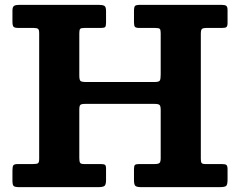

<svg xmlns="http://www.w3.org/2000/svg" viewBox="-20 -770 988 790"><path d="M306.3 -633.7Q306.3 -647.5 310 -651.2Q313.8 -655 326.8 -655H395.3Q408.8 -655 412.5 -658.7Q416.3 -662.5 416.3 -676.5V-725Q416.3 -742.2 409.1 -746.1Q402 -750 386.3 -750H58.8Q44.7 -750 38 -745.9Q31.2 -741.7 31.2 -726.5V-681.5Q31.2 -664.7 35.7 -659.9Q40.2 -655 56.3 -655H118Q131.7 -655 136.5 -651.2Q141.2 -647.5 141.2 -633.7V-116Q141.2 -100.8 135.6 -97.9Q130 -95 114.7 -95H53.2Q38.2 -95 34.7 -89.4Q31.2 -83.8 31.2 -68.5V-26.8Q31.2 -8.8 36.5 -4.4Q41.7 0 58.8 0H383.8Q402.3 0 409.3 -4.6Q416.3 -9.3 416.3 -28.8V-76Q416.3 -88.8 411.8 -91.9Q407.3 -95 394.8 -95H327Q312.5 -95 309.4 -100.4Q306.3 -105.8 306.3 -119.8V-318.7Q306.3 -334 310.4 -338.2Q314.5 -342.5 329.8 -342.5H616.7Q631.7 -342.5 636.5 -338.1Q641.2 -333.7 641.2 -317.7V-119.5Q641.2 -103.8 636.2 -99.4Q631.2 -95 615.2 -95H550.8Q539 -95 535.1 -91.1Q531.3 -87.3 531.3 -74.8V-28.5Q531.3 -9.8 537.4 -4.9Q543.5 0 561.3 0H883.8Q904.3 0 910.3 -4.9Q916.3 -9.8 916.3 -31.3V-72.8Q916.3 -87 911.8 -91Q907.3 -95 893.8 -95H825.3Q812.8 -95 809.5 -99.4Q806.3 -103.8 806.3 -116V-630.7Q806.3 -646.2 810.6 -650.6Q815 -655 830.3 -655H894Q907.8 -655 912 -659Q916.3 -663 916.3 -675.5V-728.2Q916.3 -742.7 910.4 -746.4Q904.5 -750 891.3 -750H556.3Q540 -750 535.6 -745.6Q531.3 -741.2 531.3 -724.2V-677.7Q531.3 -663.7 535.4 -659.4Q539.5 -655 554 -655H619.2Q633.5 -655 637.4 -651.2Q641.2 -647.5 641.2 -633.5V-464Q641.2 -444.5 637.6 -438.5Q634 -432.5 614.7 -432.5H336Q316.8 -432.5 311.5 -436.6Q306.3 -440.8 306.3 -459.5Z"/></svg>

Font: Besley
Style: Regular
Weight: 400
Designer: Owen Earl
Foundry: indestructible type*
Version: Version 4.000